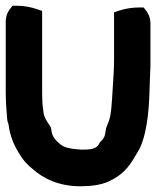

<svg xmlns="http://www.w3.org/2000/svg" viewBox="-21 -645 546 670"><path d="M-1 -329C-1 -294 1 -262 4 -230C5 -221 7 -216 9 -210C12 -182 22 -152 34 -130C48 -104 63 -79 91 -57C129 -22 185 5 259 5C295 5 328 1 357 -11L358 -12C402 -31 429 -61 450 -99C456 -109 462 -118 468 -130C497 -196 500 -285 502 -366C502 -383 504 -399 504 -419V-563C504 -582 497 -598 488 -609L480 -619H467C440 -619 416 -615 395 -608L377 -602V-438C377 -402 374 -366 372 -331C369 -286 368 -241 356 -215L350 -200L349 -197C347 -184 346 -175 343 -168L339 -161C335 -155 336 -156 332 -153L328 -149L326 -145C318 -130 307 -123 273 -123H259C259 -123 258 -124 248 -124C220 -126 201 -132 190 -141C172 -156 160 -169 158 -193L157 -198L155 -203C143 -221 133 -235 131 -251C130 -264 127 -277 127 -287V-288C126 -307 126 -326 126 -345V-607L108 -613C88 -620 64 -625 36 -625H23L15 -615C5 -603 -1 -587 -1 -569Z"/></svg>

Font: SolarCharger
Style: 1050
Weight: 1000
Designer: Mew Too
Foundry: Cannot Into Space Fonts/KineticPlasma Fonts
Version: Version 1.100